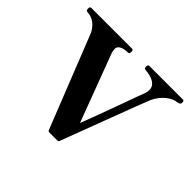

<svg xmlns="http://www.w3.org/2000/svg" viewBox="-129 -642 812 812"><g transform="rotate(45 277.5 -236.0)"><path d="M303 7C322 -43 440 -358 453 -388C474 -431 509 -457 539 -460C551 -463 555 -464 555 -474C555 -480 554 -485 548 -485H346C340 -485 339 -480 339 -474C339 -467 340 -463 346 -462C359 -461 419 -456 419 -414C419 -407 418 -402 416 -394C407 -372 351 -212 310 -107C287 -167 211 -370 195 -413C194 -420 192 -426 192 -433C192 -453 216 -461 243 -461C249 -461 251 -466 251 -474C251 -480 250 -485 244 -485H0C-7 -485 -8 -480 -8 -474C-8 -466 -7 -462 0 -461C17 -460 50 -455 73 -410L238 7C240 12 243 13 247 13H294C298 13 302 11 303 7Z"/></g></svg>

Font: Shippori Mincho OTF
Style: Bold
Weight: 800
Designer: FONTDASU
Foundry: FONTDASU / Google Inc. / but / Adobe
Version: Version 3.300;hotconv 1.0.109;makeotfexe 2.5.65596